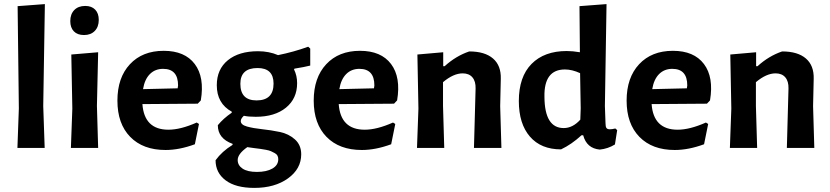

<svg xmlns="http://www.w3.org/2000/svg" viewBox="-20 -722 4050 937"><path d="M199 -702 191 -205 198 0H65L72 -193L66 -692Z M396 -693Q427 -693 444.5 -675Q462 -657 462 -625Q462 -591 442.5 -571Q423 -551 390 -551Q358 -551 340.5 -569Q323 -587 323 -619Q323 -653 342.5 -673Q362 -693 396 -693ZM326 0 333 -192 328 -456 459 -467 453 -205 459 0Z M788 10Q678 10 615.5 -54Q553 -118 553 -231Q553 -343 614 -408.5Q675 -474 779 -474Q882 -474 930.5 -409.5Q979 -345 960 -232L945 -216L675 -214Q684 -89 802 -89Q861 -89 940 -124L951 -117L931 -18Q855 10 788 10ZM776 -386Q737 -386 711.5 -360.5Q686 -335 678 -287L847 -291L849 -305Q849 -386 776 -386Z M1239 -472Q1293 -472 1337 -453Q1412 -468 1484 -494L1494 -485V-402Q1467 -395 1417 -387L1415 -383Q1430 -353 1430 -316Q1430 -241 1375.5 -196.5Q1321 -152 1228 -152Q1192 -152 1170 -157Q1155 -143 1155 -131Q1155 -113 1185.5 -104.5Q1216 -96 1259 -91.5Q1302 -87 1345.5 -78Q1389 -69 1419.5 -41.5Q1450 -14 1450 31Q1450 102 1385.5 148.5Q1321 195 1221 195Q1130 195 1081 158Q1032 121 1032 60Q1063 17 1115 -15V-20Q1043 -46 1043 -111Q1070 -144 1111 -172V-177Q1038 -217 1038 -306Q1038 -384 1092 -428Q1146 -472 1239 -472ZM1237 -390Q1153 -390 1153 -313Q1153 -232 1232 -232Q1315 -232 1315 -314Q1315 -390 1237 -390ZM1140 59Q1140 85 1164 101Q1188 117 1234 117Q1281 117 1309.5 100.5Q1338 84 1338 55Q1338 45 1334 37.5Q1330 30 1320.5 25Q1311 20 1302.5 16Q1294 12 1277.5 9Q1261 6 1250 4.5Q1239 3 1218.5 0.5Q1198 -2 1187 -4Q1140 29 1140 59Z M1746 10Q1636 10 1573.5 -54Q1511 -118 1511 -231Q1511 -343 1572 -408.5Q1633 -474 1737 -474Q1840 -474 1888.5 -409.5Q1937 -345 1918 -232L1903 -216L1633 -214Q1642 -89 1760 -89Q1819 -89 1898 -124L1909 -117L1889 -18Q1813 10 1746 10ZM1734 -386Q1695 -386 1669.5 -360.5Q1644 -335 1636 -287L1805 -291L1807 -305Q1807 -386 1734 -386Z M2143 -467V-399H2150Q2205 -449 2270 -471Q2346 -471 2386 -436.5Q2426 -402 2424 -337L2421 -204L2427 0H2293L2301 -290Q2302 -325 2285.5 -344.5Q2269 -364 2238 -364Q2193 -364 2142 -321V-205L2148 0H2015L2022 -192L2017 -456Z M2940 -702 2932 -205 2935 -121Q2935 -104 2939.5 -97.5Q2944 -91 2956 -91Q2967 -91 2983 -95L2992 -87L2981 -17Q2947 4 2907 8Q2843 2 2826 -62H2818Q2769 -17 2718 7Q2620 7 2566 -55.5Q2512 -118 2512 -229Q2512 -347 2574 -410Q2636 -473 2746 -473Q2775 -473 2810 -467L2808 -692ZM2737 -383Q2634 -383 2637 -249Q2638 -97 2731 -97Q2775 -97 2812 -138L2814 -193L2811 -365Q2772 -383 2737 -383Z M3273 10Q3163 10 3100.5 -54Q3038 -118 3038 -231Q3038 -343 3099 -408.5Q3160 -474 3264 -474Q3367 -474 3415.5 -409.5Q3464 -345 3445 -232L3430 -216L3160 -214Q3169 -89 3287 -89Q3346 -89 3425 -124L3436 -117L3416 -18Q3340 10 3273 10ZM3261 -386Q3222 -386 3196.5 -360.5Q3171 -335 3163 -287L3332 -291L3334 -305Q3334 -386 3261 -386Z M3670 -467V-399H3677Q3732 -449 3797 -471Q3873 -471 3913 -436.5Q3953 -402 3951 -337L3948 -204L3954 0H3820L3828 -290Q3829 -325 3812.5 -344.5Q3796 -364 3765 -364Q3720 -364 3669 -321V-205L3675 0H3542L3549 -192L3544 -456Z"/></svg>

Font: Alegreya Sans
Style: Bold
Weight: 700
Designer: Juan Pablo del Peral
Foundry: Huerta Tipografica
Version: Version 2.007